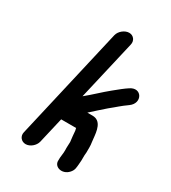

<svg xmlns="http://www.w3.org/2000/svg" viewBox="-180 -792 812 914"><g transform="rotate(30 226.5 -334.5)"><path d="M201 -655 59 -39C53 -15 70 6 94 6C118 6 143 -15 149 -39L182 -181H264C266 -173 267 -169 267 -168C269 -148 270 -128 273 -109C273 -94 271 -79 272 -65C273 -47 267 -24 268 -6C265 31 315 45 345 12C361 -5 360 -21 362 -42C365 -65 362 -82 365 -105C365 -122 366 -144 363 -159L361 -177C357 -218 352 -271 302 -271H274L275 -272C300 -295 324 -316 349 -338L371 -356C382 -366 394 -375 406 -385C414 -391 421 -396 429 -402C481 -439 441 -508 387 -470C377 -463 369 -458 358 -449L322 -420C285 -390 252 -357 215 -327L291 -655C297 -679 281 -700 257 -700C233 -700 207 -679 201 -655Z"/></g></svg>

Font: Electronic
Style: BlkIt
Weight: 900
Version: Version 1.011